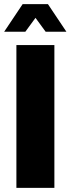

<svg xmlns="http://www.w3.org/2000/svg" viewBox="-39 -905 340 925"><path d="M-19 -752 70 -885H192L281 -752H181L132 -819L83 -752ZM40 0V-688H223V0Z"/></svg>

Font: Archivo ExtraCondensed Black
Style: Regular
Weight: 900
Width: 2
Designer: Hector Gatti
Foundry: Omnibus-Type
Version: Version 2.001; ttfautohint (v1.8.3)